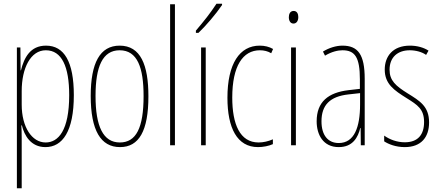

<svg xmlns="http://www.w3.org/2000/svg" viewBox="-20 -783 2367 1035"><path d="M228 -537C143 -537 110 -472 93 -404H91L90 -527H71V232H97V-37C97 -69 96 -95 95 -107H98C111 -53 146 10 225 10C317 10 378 -75 378 -270C378 -450 326 -537 228 -537ZM227 -512C313 -512 353 -424 353 -270C353 -79 294 -15 226 -15C152 -15 97 -98 97 -219V-292C97 -416 145 -512 227 -512Z M780 -264C780 -433 738 -537 625 -537C519 -537 469 -444 469 -266C469 -80 523 10 627 10C729 10 780 -77 780 -264ZM495 -266C495 -424 533 -512 625 -512C721 -512 754 -418 754 -265C754 -94 714 -15 626 -15C536 -15 495 -102 495 -266Z M923 0V-760H897V0Z M1177 -756V-763H1147C1113 -711 1081 -671 1036 -618V-606H1050C1089 -643 1144 -707 1177 -756ZM1089 0V-527H1064V0Z M1371 10C1398 10 1429 4 1451 -6V-32C1426 -21 1399 -15 1374 -15C1273 -15 1232 -114 1232 -257C1232 -427 1289 -512 1381 -512C1403 -512 1424 -507 1442 -496L1452 -519C1431 -531 1407 -537 1380 -537C1272 -537 1206 -440 1206 -256C1206 -93 1258 10 1371 10Z M1563 -724C1543 -724 1537 -706 1537 -690C1537 -672 1545 -656 1562 -656C1578 -656 1588 -670 1588 -691C1588 -707 1582 -724 1563 -724ZM1575 -527H1549V0H1575Z M1826 -537C1792 -537 1753 -525 1721 -505L1732 -483C1769 -505 1802 -512 1826 -512C1893 -512 1920 -475 1920 -355V-304L1859 -297C1749 -284 1687 -234 1687 -129C1687 -57 1722 10 1806 10C1882 10 1910 -43 1922 -93H1924L1925 0H1946V-358C1946 -489 1910 -537 1826 -537ZM1858 -274 1921 -281V-220C1921 -97 1890 -12 1806 -12C1748 -12 1713 -54 1713 -129C1713 -217 1759 -263 1858 -274Z M2293 -123C2293 -210 2243 -239 2177 -280C2113 -320 2080 -349 2080 -407C2080 -475 2124 -512 2189 -512C2221 -512 2255 -503 2277 -487L2290 -510C2264 -527 2228 -537 2190 -537C2097 -537 2054 -479 2054 -408C2054 -330 2105 -296 2172 -254C2231 -217 2266 -195 2266 -125C2266 -56 2232 -16 2162 -16C2120 -16 2080 -31 2051 -52V-21C2074 -6 2113 10 2162 10C2250 10 2293 -43 2293 -123Z"/></svg>

Font: Noto Sans Arabic ExtCond Thin
Style: Regular
Weight: 100
Width: 2
Designer: Monotype Design Team, Nadine Chahine, Nizar Qandah and Khaled Hosny
Foundry: Monotype Imaging Inc.
Version: Version 2.012